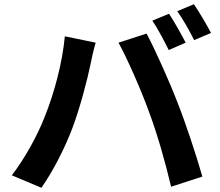

<svg xmlns="http://www.w3.org/2000/svg" viewBox="-20 -863 1040 909"><path d="M780 -798 701 -765C728 -727 758 -667 779 -626L859 -661C840 -698 805 -761 780 -798ZM898 -843 819 -810C846 -773 879 -714 899 -673L979 -707C961 -742 924 -805 898 -843ZM192 -311C158 -223 99 -115 36 -33L176 26C229 -49 288 -163 324 -260C359 -353 395 -491 409 -561C413 -583 424 -632 433 -661L287 -691C275 -564 237 -423 192 -311ZM686 -332C726 -224 762 -98 790 21L938 -27C910 -126 857 -286 821 -376C784 -473 715 -627 674 -704L541 -661C583 -585 648 -437 686 -332Z"/></svg>

Font: Noto Sans T Chinese Bold
Style: Bold
Weight: 700
Designer: Ryoko NISHIZUKA (kana & ideographs); Paul D. Hunt (Latin, Greek & Cyrillic); Wenlong ZHANG (bopomofo); Sandoll Communica
Foundry: Adobe Systems Incorporated
Version: Version 1.000;PS 1;hotconv 1.0.78;makeotf.lib2.5.61930